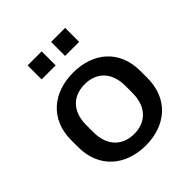

<svg xmlns="http://www.w3.org/2000/svg" viewBox="-205 -892 1042 1042"><g transform="rotate(-45 316.5 -370.5)"><path d="M318.4 10.3C472.7 10.3 583 -83.5 583 -243.7V-296.9C583 -456.5 472.7 -548.8 318.4 -548.8C164.1 -548.8 51.8 -456.5 51.8 -296.9V-243.7C51.8 -83.5 164.1 10.3 318.4 10.3ZM318.4 -78.6C232.4 -78.6 167.5 -132.3 167.5 -243.7V-296.9C167.5 -407.2 232.4 -460 318.4 -460C403.3 -460 468.3 -407.2 468.3 -296.9V-243.7C468.3 -132.8 403.3 -78.6 318.4 -78.6ZM459.5 -643.6V-751H351.6V-643.6ZM279.3 -643.6V-751H171.4V-643.6Z"/></g></svg>

Font: Winston Medium
Style: Regular
Weight: 500
Designer: Vernon Adams, Kim Jin-seong, David Berlow, Cristiano Sobral
Foundry: The Winston Project Authors
Version: Version 3.004